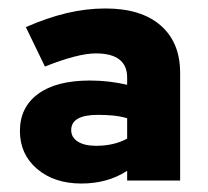

<svg xmlns="http://www.w3.org/2000/svg" viewBox="-20 -731 490 453"><path d="M172 -298Q108 -298 67.5 -332.5Q27 -367 27 -422Q27 -478 70 -509.5Q113 -541 192 -541Q215 -541 236.5 -538.5Q258 -536 280 -531V-548Q280 -605 206 -605Q164 -605 86 -574L41 -667Q91 -689 137 -700Q183 -711 229 -711Q313 -711 359 -671Q405 -631 405 -559V-305H280V-328Q234 -298 172 -298ZM207 -387Q249 -387 280 -404V-452Q263 -457 245.5 -458.5Q228 -460 211 -460Q148 -460 148 -424Q148 -407 163.5 -397Q179 -387 207 -387Z"/></svg>

Font: Red Hat Display Black
Style: Regular
Weight: 900
Designer: Pentagram, MCKL
Foundry: Pentagram, MCKL
Version: Version 1.023; ttfautohint (v1.8.3)